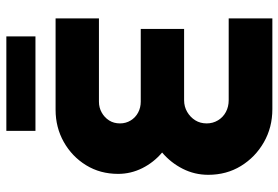

<svg xmlns="http://www.w3.org/2000/svg" viewBox="-160 -740 899 620"><g transform="rotate(-90 290.0 -429.5)"><path d="M248 0Q189 0 141 -27.5Q93 -55 64.5 -101.5Q36 -148 36 -207Q36 -251 55.5 -289.5Q75 -328 108 -356Q76 -383 57.5 -420Q39 -457 39 -498Q39 -556 67 -601.5Q95 -647 142 -673.5Q189 -700 246 -700H541V-560H272Q253 -560 237 -551Q221 -542 211.5 -527Q202 -512 202 -492Q202 -473 211.5 -457.5Q221 -442 237 -433.5Q253 -425 272 -425H507V-285H277Q256 -285 239 -275Q222 -265 212 -249Q202 -233 202 -212Q202 -192 212 -175.5Q222 -159 239 -150Q256 -141 277 -141H541V0ZM178 -765V-859H483V-765Z"/></g></svg>

Font: MuseoModerno Thin
Style: Bold
Weight: 700
Version: Version 1.003